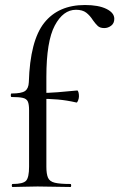

<svg xmlns="http://www.w3.org/2000/svg" viewBox="-20 -746 476 766"><path d="M30 0Q27 0 27 -6Q27 -12 30 -12Q72 -12 84 -25Q96 -38 96 -81V-306Q96 -330 91 -341Q86 -352 71 -355.5Q56 -359 26 -359Q23 -359 23 -366Q23 -373 26 -373Q66 -373 80 -383Q94 -393 95 -418Q100 -584 156.5 -655Q213 -726 319 -726Q373 -726 404.5 -710.5Q436 -695 436 -671Q436 -653 423.5 -643.5Q411 -634 396 -634Q379 -634 370 -642.5Q361 -651 351 -665Q339 -684 324 -695.5Q309 -707 283 -707Q232 -707 198.5 -644Q165 -581 165 -439V-81Q165 -52 171.5 -37Q178 -22 198.5 -17Q219 -12 261 -12Q264 -12 264 -6Q264 0 261 0Q227 0 195 -1Q163 -2 130 -2Q102 -2 76.5 -1Q51 0 30 0ZM285 -337Q246 -346 210.5 -349Q175 -352 135 -352V-375Q173 -375 210 -378Q247 -381 288 -385Q291 -385 293 -378Q295 -371 295 -362Q295 -354 291.5 -345Q288 -336 285 -337Z"/></svg>

Font: Cormorant Garamond Light Medium
Style: Regular
Weight: 500
Version: Version 4.001